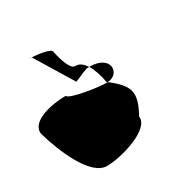

<svg xmlns="http://www.w3.org/2000/svg" viewBox="-163 -817 981 978"><g transform="rotate(-30 328.0 -328.0)"><path d="M-12 -302C22 -181 101 8 197 8C285 8 476 -49 464 -128C525 -240 513 -283 414 -360H407C364 -360 204 -382 192 -407C112 -407 -24 -380 -12 -302ZM141 -664C123 -664 127 -663 141 -663ZM141 -663 276 -442C295 -448 323 -464 355 -474C360 -474 365 -475 370 -475C354 -499 336 -514 314 -514H309C277 -514 253 -618 251 -633C248 -654 171 -661 141 -663ZM370 -475C388 -446 402 -405 408 -365L414 -360C494 -366 499 -476 370 -475Z"/></g></svg>

Font: Ampere
Style: SCRevIta
Weight: 400
Version: Version 1